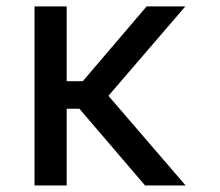

<svg xmlns="http://www.w3.org/2000/svg" viewBox="-20 -565 671 585"><path d="M183.2 -317.5H232.2L426.8 -545.5H544.7L310.4 -273.1L545.5 0H421.9L221.9 -233.7H183.2V0H85.2V-545.5H183.2Z"/></svg>

Font: Interop
Style: Regular
Weight: 400
Designer: Rasmus Andersson, Google, Jang Haemin
Foundry: jhaemin
Version: Version 1.008